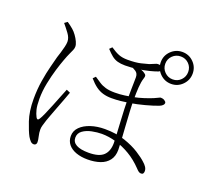

<svg xmlns="http://www.w3.org/2000/svg" viewBox="-143 -979 1286 1205"><g transform="rotate(20 500.0 -376.0)"><path d="M547 30Q504 30 470.5 18Q437 6 418 -17Q399 -40 399 -73Q399 -108 424.5 -133.5Q450 -159 492.5 -173Q535 -187 586 -187Q662 -187 720.5 -167Q779 -147 819.5 -121Q860 -95 880 -76Q894 -64 902.5 -51Q911 -38 911 -24Q911 -14 907 -8Q903 -2 893 -2Q884 -2 876 -8Q868 -14 859 -24Q817 -68 769.5 -96Q722 -124 673 -138Q624 -152 578 -152Q548 -152 513 -145Q478 -138 453.5 -120.5Q429 -103 429 -73Q429 -43 457 -27.5Q485 -12 539 -12Q609 -12 638.5 -40.5Q668 -69 668 -124Q668 -139 666 -175Q664 -211 661.5 -256Q659 -301 657 -345.5Q655 -390 655 -423Q655 -449 655.5 -475Q656 -501 656.5 -523Q657 -545 657 -558Q657 -584 639 -596Q621 -608 606 -612L635 -625Q650 -622 661 -618.5Q672 -615 681 -611Q690 -607 699 -600Q707 -595 708.5 -588Q710 -581 705 -567Q697 -542 694.5 -505.5Q692 -469 692 -422Q692 -390 694.5 -342Q697 -294 700.5 -244Q704 -194 706.5 -153Q709 -112 709 -93Q709 -50 688 -22.5Q667 5 630.5 17.5Q594 30 547 30ZM198 56Q185 56 175.5 46Q166 36 157 21Q141 -8 120.5 -68.5Q100 -129 100 -211Q100 -276 109.5 -334.5Q119 -393 131 -438.5Q143 -484 149 -508Q154 -523 160.5 -544Q167 -565 172 -586Q177 -607 177 -621Q177 -647 157.5 -673.5Q138 -700 117 -725L136 -739Q146 -732 156.5 -724.5Q167 -717 177 -708Q191 -696 204 -678Q217 -660 225.5 -641.5Q234 -623 234 -609Q234 -598 229 -586Q224 -574 215 -555Q206 -536 194 -503Q184 -477 170 -431Q156 -385 145 -331Q134 -277 134 -225Q134 -179 140.5 -153.5Q147 -128 157 -109Q162 -100 167.5 -99.5Q173 -99 179 -109Q187 -121 200 -150.5Q213 -180 227.5 -216Q242 -252 255 -285Q268 -318 276 -337L301 -326Q294 -306 282.5 -275.5Q271 -245 258.5 -212.5Q246 -180 236 -153Q226 -126 221 -112Q214 -90 209.5 -74.5Q205 -59 205 -46Q205 -24 210.5 -1.5Q216 21 216 36Q216 45 211 50.5Q206 56 198 56ZM557 -383Q526 -383 500 -390.5Q474 -398 451 -415Q428 -432 404 -460L420 -476Q441 -462 460 -449.5Q479 -437 503.5 -430Q528 -423 565 -423Q599 -423 630 -427.5Q661 -432 678 -435Q719 -443 752 -454Q785 -465 807 -474Q828 -483 836 -487.5Q844 -492 848 -492Q854 -492 860.5 -490.5Q867 -489 872.5 -485.5Q878 -482 881.5 -478Q885 -474 885 -469Q885 -462 878 -454.5Q871 -447 856 -441Q822 -428 771.5 -414.5Q721 -401 677 -394Q646 -389 617.5 -386Q589 -383 557 -383ZM567 -605Q538 -605 516.5 -611Q495 -617 477 -631.5Q459 -646 438 -669L454 -685Q486 -663 510.5 -653.5Q535 -644 569 -644Q624 -644 657 -652Q690 -660 707 -665Q731 -674 741 -679Q751 -684 759 -684Q776 -684 786 -679.5Q796 -675 796 -664Q796 -658 791.5 -652Q787 -646 779 -642Q762 -635 727 -626Q692 -617 650 -611Q608 -605 567 -605ZM878 -595Q834 -595 802.5 -626.5Q771 -658 771 -702Q771 -746 802.5 -777Q834 -808 878 -808Q922 -808 953 -777Q984 -746 984 -702Q984 -658 953 -626.5Q922 -595 878 -595ZM878 -625Q910 -625 932 -647.5Q954 -670 954 -702Q954 -734 932 -756Q910 -778 878 -778Q846 -778 823.5 -756Q801 -734 801 -702Q801 -670 823.5 -647.5Q846 -625 878 -625Z"/></g></svg>

Font: Noto Serif JP ExtraLight
Style: Regular
Weight: 200
Designer: Ryoko NISHIZUKA  (kana & ideographs); Frank Grießhammer (Latin, Greek & Cyrillic); Wenlong ZHANG  (bopomofo); Sandoll Co
Foundry: Adobe
Version: Version 2.002-H1;hotconv 1.1.0;makeotfexe 2.6.0